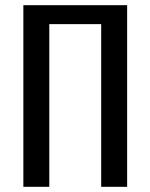

<svg xmlns="http://www.w3.org/2000/svg" viewBox="-20 -720 580 740"><path d="M70 0V-700H470V0H370V-627H170V0Z"/></svg>

Font: Cuprum Medium
Style: Regular
Weight: 500
Designer: Jovanny Lemonad
Foundry: Jovanny Lemonad
Version: Version 3.000